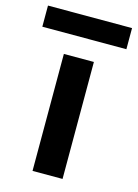

<svg xmlns="http://www.w3.org/2000/svg" viewBox="-162 -772 598 834"><g transform="rotate(15 137.0 -355.5)"><path d="M69 0V-526H204V0ZM-52 -616V-711H326V-616Z"/></g></svg>

Font: DM Sans 9pt
Style: Bold
Weight: 700
Designer: Colophon Foundry, Jonny Pinhorn
Foundry: Colophon Foundry
Version: Version 4.004;gftools[0.9.30]